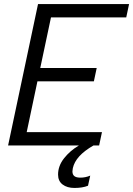

<svg xmlns="http://www.w3.org/2000/svg" viewBox="-20 -719 658 949"><path d="M267 144Q267 101 296.5 63.5Q326 26 370 0H20L168 -699H618L604 -633H232L179 -383H458L444 -317H165L112 -66H484L470 0H442Q397 26 372 53.5Q347 81 340 112Q338 124 338 128Q338 144 347.5 151.5Q357 159 377 159Q403 159 426 149L415 199Q388 210 348 210Q312 210 289.5 193Q267 176 267 144Z"/></svg>

Font: Prompt Light
Style: Italic
Weight: 300
Italic angle: -12°
Designer: Katatrad Team
Foundry: CadsonDemak
Version: Version 1.000